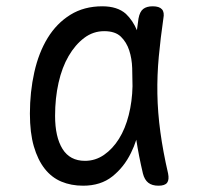

<svg xmlns="http://www.w3.org/2000/svg" viewBox="-20 -580 640 610"><path d="M244 10Q206 10 175 -3Q144 -16 122 -44Q100 -72 87.5 -115Q75 -158 75 -219Q75 -288 89 -350.5Q103 -413 131.5 -459.5Q160 -506 203.5 -533Q247 -560 305 -560Q353 -560 380 -536Q402 -515 415 -484Q417 -502 420 -521Q424 -543 435 -551.5Q446 -560 465 -560Q486 -560 494.5 -550.5Q503 -541 499 -521Q490 -459 484.5 -400Q479 -341 480 -282Q481 -223 489.5 -160.5Q498 -98 514 -29Q518 -9 511 0.5Q504 10 483.5 10Q463 10 451 0.5Q439 -9 434 -29Q421 -84 413 -136Q406 -114 396 -94Q374 -49 337 -19.5Q300 10 244 10ZM250 -69Q283 -69 310.5 -88Q338 -107 358 -139Q378 -171 389 -214.5Q400 -258 401 -306Q401 -333 400 -363.5Q399 -394 390.5 -420Q382 -446 364 -463.5Q346 -481 311 -481Q276 -481 247.5 -459.5Q219 -438 198 -402Q177 -366 166 -317Q155 -268 155 -212Q155 -145 178.5 -107Q202 -69 250 -69Z"/></svg>

Font: Maple Mono Light
Style: Regular
Weight: 300
Monospace: yes
Designer: subframe7536
Version: Version 7.000